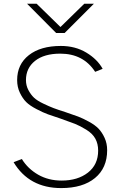

<svg xmlns="http://www.w3.org/2000/svg" viewBox="-20 -962 628 1000"><path d="M50.8 -117.2 93.8 -133.8Q125 -83 178.7 -52.2Q232.4 -21.5 300.8 -21.5Q384.8 -21.5 438 -63Q491.2 -104.5 491.2 -177.7Q491.2 -212.9 476.6 -239.7Q461.9 -266.6 429.2 -286.6Q396.5 -306.6 370.6 -316.9Q344.7 -327.1 296.9 -343.8Q252.9 -358.4 229.5 -366.7Q206.1 -375 170.4 -393.6Q134.8 -412.1 116.2 -430.7Q97.7 -449.2 83.5 -479Q69.3 -508.8 69.3 -544.9Q69.3 -627 130.4 -674.8Q191.4 -722.7 296.9 -722.7Q372.1 -722.7 429.7 -688Q487.3 -653.3 514.6 -603.5L475.6 -587.9Q414.1 -682.6 293.9 -682.6Q210 -682.6 162.6 -645Q115.2 -607.4 115.2 -544.9Q115.2 -516.6 127.9 -492.7Q140.6 -468.8 157.2 -453.1Q173.8 -437.5 205.6 -422.4Q237.3 -407.2 259.3 -398.9Q281.2 -390.6 321.3 -377.9Q362.3 -364.3 386.7 -355Q411.1 -345.7 443.4 -328.1Q475.6 -310.5 493.7 -291.5Q511.7 -272.5 524.9 -243.7Q538.1 -214.8 538.1 -179.7Q538.1 -86.9 474.6 -34.7Q411.1 17.6 298.8 17.6Q131.8 17.6 50.8 -117.2ZM121.1 -942.4H170.9L294.9 -821.3L418.9 -942.4H468.8L316.4 -790H272.5Z"/></svg>

Font: Gothic A1 ExtraLight
Style: Regular
Weight: 275
Designer: HanYang I&C Co.,Ltd.
Foundry: HanYang I&C Co.,Ltd.
Version: Version 2.50